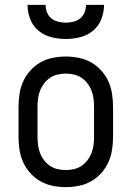

<svg xmlns="http://www.w3.org/2000/svg" viewBox="-20 -760 540 788"><path d="M250 8Q223 8 196 2.5Q169 -3 146 -16Q123 -29 104.5 -49.5Q86 -70 75 -94.5Q64 -119 60 -146Q56 -173 56 -200V-320Q56 -347 60 -374Q64 -401 75 -425.5Q86 -450 104.5 -470.5Q123 -491 146 -504Q169 -517 196 -522.5Q223 -528 250 -528Q277 -528 304 -522.5Q331 -517 354 -504Q377 -491 395.5 -470.5Q414 -450 425 -425.5Q436 -401 440 -374Q444 -347 444 -320V-200Q444 -173 440 -146Q436 -119 425 -94.5Q414 -70 395.5 -49.5Q377 -29 354 -16Q331 -3 304 2.5Q277 8 250 8ZM250 -62Q267 -62 284 -66Q301 -70 315 -79.5Q329 -89 339.5 -103Q350 -117 356 -133Q362 -149 364 -166Q366 -183 366 -200V-320Q366 -337 364 -354Q362 -371 356 -387Q350 -403 339.5 -417Q329 -431 315 -440.5Q301 -450 284 -454Q267 -458 250 -458Q233 -458 216 -454Q199 -450 185 -440.5Q171 -431 160.5 -417Q150 -403 144 -387Q138 -371 136 -354Q134 -337 134 -320V-200Q134 -183 136 -166Q138 -149 144 -133Q150 -117 160.5 -103Q171 -89 185 -79.5Q199 -70 216 -66Q233 -62 250 -62ZM250 -600Q220 -600 190.5 -607.5Q161 -615 138 -634Q115 -653 104 -681.5Q93 -710 93 -740H167Q167 -724 173 -709Q179 -694 191 -684.5Q203 -675 218.5 -671Q234 -667 250 -667Q266 -667 281.5 -671Q297 -675 309 -684.5Q321 -694 327 -709Q333 -724 333 -740H407Q407 -710 396 -681.5Q385 -653 362 -634Q339 -615 309.5 -607.5Q280 -600 250 -600Z"/></svg>

Font: Iosevka NFM
Style: Regular
Weight: 400
Monospace: yes
Designer: Belleve Invis
Foundry: Belleve Invis
Version: Version 29.0.4; ttfautohint (v1.8.4);Nerd Fonts 3.3.0